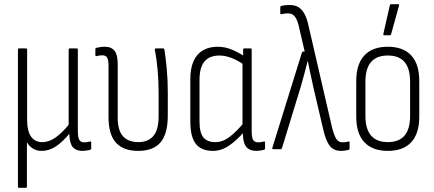

<svg xmlns="http://www.w3.org/2000/svg" viewBox="-20 -715 2081 920"><path d="M71 185Q66 185 66 179V-477Q66 -483 71 -483H104Q110 -483 110 -477V-139Q110 -88 128.5 -61Q147 -34 182 -34Q216 -34 247.5 -57Q279 -80 309 -117V-477Q309 -483 314 -483H347Q353 -483 353 -477V-87Q353 -58 359.5 -45.5Q366 -33 384 -33Q391 -33 398 -34Q405 -35 412 -37Q417 -38 417 -32V-3Q417 1 412 3Q404 5 394 6.5Q384 8 376 8Q345 8 329.5 -9Q314 -26 312 -72V-74Q281 -36 248.5 -14Q216 8 180 8Q155 8 136.5 -4Q118 -16 109 -34V179Q109 185 103 185Z M643 8Q571 8 535.5 -31.5Q500 -71 500 -154V-397Q500 -426 494 -438Q488 -450 470 -450Q464 -450 456.5 -449Q449 -448 442 -446Q437 -445 437 -451V-479Q437 -485 442 -486Q451 -488 461.5 -489.5Q472 -491 482 -491Q514 -491 529 -471.5Q544 -452 544 -409V-151Q544 -90 569.5 -62Q595 -34 643 -34Q689 -34 714.5 -63Q740 -92 740 -157V-268Q740 -330 735 -383Q730 -436 722 -476Q721 -483 728 -483H761Q766 -483 768 -477Q774 -438 779 -385.5Q784 -333 784 -272V-162Q784 -73 749 -32.5Q714 8 643 8Z M1000 8Q945 8 918.5 -25.5Q892 -59 892 -132V-335Q892 -389 908 -423.5Q924 -458 953.5 -474.5Q983 -491 1023 -491Q1060 -491 1094 -476Q1128 -461 1151 -445L1150 -404Q1119 -426 1089 -437.5Q1059 -449 1031 -449Q1003 -449 981.5 -438Q960 -427 948 -401.5Q936 -376 936 -332V-134Q936 -79 954.5 -56.5Q973 -34 1012 -34Q1047 -34 1080 -59Q1113 -84 1151 -130L1153 -87Q1115 -43 1078 -17.5Q1041 8 1000 8ZM1209 8Q1175 8 1159.5 -12Q1144 -32 1144 -74V-97L1142 -107V-417L1145 -434V-477Q1145 -483 1150 -483H1181Q1186 -483 1186 -477V-87Q1186 -58 1192.5 -45.5Q1199 -33 1217 -33Q1224 -33 1231 -34Q1238 -35 1245 -37Q1250 -38 1250 -32V-4Q1250 1 1245 3Q1237 5 1227 6.5Q1217 8 1209 8Z M1615 8Q1591 8 1575.5 -2Q1560 -12 1549 -34Q1538 -56 1529 -94L1481 -299Q1474 -330 1468 -359.5Q1462 -389 1455 -422H1454Q1446 -389 1438 -360Q1430 -331 1421 -299L1331 -5Q1329 0 1325 0H1290Q1283 0 1285 -7L1427 -464Q1429 -468 1433 -468H1440L1411 -593Q1404 -621 1392.5 -636Q1381 -651 1360 -651Q1343 -651 1328 -647Q1323 -646 1323 -651V-680Q1323 -685 1327 -686Q1336 -689 1346.5 -690Q1357 -691 1368 -691Q1393 -691 1409.5 -681Q1426 -671 1437 -652Q1448 -633 1455 -606L1572 -100Q1582 -64 1592 -48.5Q1602 -33 1622 -33Q1636 -33 1650 -37Q1655 -38 1655 -32V-4Q1655 2 1651 3Q1643 5 1633.5 6.5Q1624 8 1615 8Z M1838 8Q1765 8 1726 -33.5Q1687 -75 1687 -156V-326Q1687 -408 1726 -449.5Q1765 -491 1838 -491Q1912 -491 1950.5 -449.5Q1989 -408 1989 -326V-156Q1989 -75 1950.5 -33.5Q1912 8 1838 8ZM1838 -34Q1892 -34 1918.5 -65.5Q1945 -97 1945 -159V-323Q1945 -387 1918.5 -418Q1892 -449 1838 -449Q1785 -449 1758 -418Q1731 -387 1731 -323V-159Q1731 -97 1758 -65.5Q1785 -34 1838 -34ZM1821 -546Q1816 -546 1817 -553L1848 -690Q1849 -693 1850.5 -694Q1852 -695 1855 -695H1888Q1894 -695 1892 -688L1854 -551Q1852 -546 1848 -546Z"/></svg>

Font: Sofia Sans Condensed Light
Style: Regular
Weight: 300
Designer: Botio Nikoltchev, Ani Petrova
Foundry: lettersoup
Version: Version 4.101